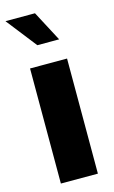

<svg xmlns="http://www.w3.org/2000/svg" viewBox="-122 -820 514 867"><g transform="rotate(-15 135.0 -386.5)"><path d="M50 -538H223V0H50ZM-2 -773H136L211 -631H109Z"/></g></svg>

Font: Exo ExtraBold
Style: Regular
Weight: 800
Designer: Natanael Gama
Foundry: Natanael Gama
Version: Version 1.500